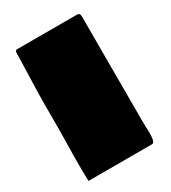

<svg xmlns="http://www.w3.org/2000/svg" viewBox="-136 -586 598 671"><g transform="rotate(-30 163.0 -250.5)"><path d="M22.5 -41Q22 -67.9 24.4 -193.4V-294.9Q24.4 -329.1 26.6 -395.5Q28.8 -461.9 29.3 -487.3V-500Q29.3 -511.7 37.1 -511.7H279.3Q291 -511.7 291 -498V-82Q291 -73.2 291.5 -56.6Q292 -40 292.2 -30.3Q292.5 -20.5 291.5 -9.5Q290.5 1.5 287.6 6.6Q284.7 11.7 279.3 11.7H23.4Q23.4 4.4 22.9 -14.6Q22.5 -33.7 22.5 -41Z"/></g></svg>

Font: Bowlby One SC
Style: Regular
Weight: 400
Width: 1
Version: Version 1.2